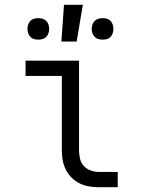

<svg xmlns="http://www.w3.org/2000/svg" viewBox="-20 -784 590 804"><path d="M473 0H394Q373 0 352.5 -3.5Q332 -7 313.5 -16Q295 -25 280 -40Q265 -55 255.5 -74Q246 -93 242.5 -113.5Q239 -134 239 -155V-466H87V-530H311V-155Q311 -137 315 -119.5Q319 -102 331 -89Q343 -76 360 -70Q377 -64 394 -64H473ZM410 -618Q400 -618 391.5 -620.5Q383 -623 376.5 -629.5Q370 -636 367 -645Q364 -654 364 -663Q364 -672 367 -681Q370 -690 376.5 -696.5Q383 -703 391.5 -705.5Q400 -708 410 -708Q419 -708 428 -705.5Q437 -703 443 -696.5Q449 -690 452 -681Q455 -672 455 -663Q455 -654 452 -645Q449 -636 443 -629.5Q437 -623 428 -620.5Q419 -618 410 -618ZM140 -618Q131 -618 122 -620.5Q113 -623 107 -629.5Q101 -636 98 -645Q95 -654 95 -663Q95 -672 98 -681Q101 -690 107 -696.5Q113 -703 122 -705.5Q131 -708 140 -708Q150 -708 158.5 -705.5Q167 -703 173.5 -696.5Q180 -690 183 -681Q186 -672 186 -663Q186 -654 183 -645Q180 -636 173.5 -629.5Q167 -623 158.5 -620.5Q150 -618 140 -618ZM237 -610 248 -764H327L301 -610Z"/></svg>

Font: Lode Term
Style: Regular
Weight: 400
Monospace: yes
Designer: Belleve Invis
Foundry: Belleve Invis
Version: Version 29.2.0